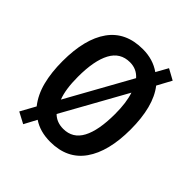

<svg xmlns="http://www.w3.org/2000/svg" viewBox="-217 -891 1076 1076"><g transform="rotate(45 320.5 -353.0)"><path d="M591 -358Q591 -183 523 -86.5Q455 10 321 10Q240 10 184 -28L144 47L78 12L127 -77Q86 -129 68 -199.5Q50 -270 50 -359Q50 -535 118 -630Q186 -725 321 -725Q402 -725 461 -683L500 -753L564 -718L518 -633Q555 -586 573 -516.5Q591 -447 591 -358ZM173 -358Q173 -259 196 -200L409 -583Q375 -622 322 -622Q246 -622 209.5 -554Q173 -486 173 -358ZM468 -358Q468 -448 448 -507L236 -126Q269 -93 321 -93Q396 -93 432 -160.5Q468 -228 468 -358Z"/></g></svg>

Font: Noto Sans Devanagari Condensed SemiBold
Style: Regular
Weight: 600
Width: 3
Designer: Jelle Bosma - Monotype Design Team
Foundry: Monotype Imaging Inc.
Version: Version 2.004; ttfautohint (v1.8.4.7-5d5b)